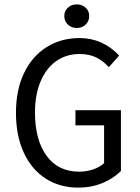

<svg xmlns="http://www.w3.org/2000/svg" viewBox="-20 -846 640 878"><path d="M274 -773Q274 -796 290.5 -811Q307 -826 331 -826Q355 -826 371.5 -811Q388 -796 388 -773Q388 -749 371.5 -733.5Q355 -718 331 -718Q307 -718 290.5 -733.5Q274 -749 274 -773ZM53 -330Q53 -435 90 -512Q127 -589 193 -630.5Q259 -672 344 -672Q449 -672 525 -592L478 -539Q451 -568 419.5 -583.5Q388 -599 344 -599Q283 -599 237 -566.5Q191 -534 165.5 -473.5Q140 -413 140 -332Q140 -206 193 -133.5Q246 -61 342 -61Q376 -61 406.5 -71.5Q437 -82 456 -100V-273H325V-342H533V-64Q499 -30 448.5 -9Q398 12 337 12Q254 12 189.5 -29Q125 -70 89 -147.5Q53 -225 53 -330Z"/></svg>

Font: Office Code Pro
Style: Regular
Weight: 400
Designer: Nathan Rutzky & Paul D. Hunt
Foundry: Adobe Systems Incorporated
Version: Version 1.004